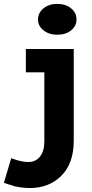

<svg xmlns="http://www.w3.org/2000/svg" viewBox="-104 -721 471 979"><path d="M187 -543.9Q146 -543.9 117.9 -566.2Q89.8 -588.4 89.8 -621.1Q89.8 -655.8 117.9 -678.5Q146 -701.2 187 -701.2Q230.5 -701.2 258.3 -678.7Q286.1 -656.2 286.1 -621.1Q286.1 -587.9 258.3 -565.9Q230.5 -543.9 187 -543.9ZM272 -471.2V-3.9Q272 111.8 209.2 174.8Q146.5 237.8 47.9 237.8Q24.4 237.8 2.7 234.6Q-19 231.4 -28.1 229.2Q-37.1 227.1 -59.3 219.5Q-81.5 211.9 -84 210.9L-46.9 85.9Q-23.9 93.8 -13.9 96.7Q-3.9 99.6 10.7 102.3Q25.4 105 41 105Q78.1 105 100.1 77.1Q122.1 49.3 122.1 -1V-352.1H27.8V-471.2Z"/></svg>

Font: BioRhyme ExtraBold
Style: Regular
Weight: 800
Designer: Aoife Mooney
Foundry: Aoife Mooney Type
Version: Version 1.500;PS 001.500;hotconv 1.0.88;makeotf.lib2.5.64775